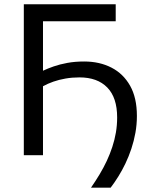

<svg xmlns="http://www.w3.org/2000/svg" viewBox="-20 -733 700 907"><path d="M409.8 153.6Q431.3 122.5 450.2 91.1Q469.1 59.6 484.4 27.1Q499.6 -5.5 510.5 -38.8Q521.5 -72.1 527.5 -106.9Q533.4 -141.6 533.4 -178.1Q533.4 -272 486.7 -319.7Q440 -367.4 355.6 -367.4Q320.2 -367.4 289.3 -361.9Q258.3 -356.5 231.8 -347.2Q205.3 -337.9 183.1 -325.6V-233.9Q183.1 -168.5 183.1 -113.8Q183.1 -59.1 183.1 0H92.5Q92.5 -59.5 92.5 -114.6Q92.5 -169.7 92.5 -235.5V-474.7Q92.5 -541.9 92.5 -597.6Q92.5 -653.3 92.5 -713H526.6V-632.5Q474 -632.5 413.9 -632.5Q353.9 -632.5 272.3 -632.5H143.8L183.1 -699.9Q183.1 -640.2 183.1 -584.5Q183.1 -528.7 183.1 -461.6V-398.9Q205.1 -409.3 233.7 -419.3Q262.3 -429.3 298.4 -435.9Q334.4 -442.5 377.6 -442.5Q450.3 -442.5 506.5 -413.6Q562.6 -384.8 594.7 -327.8Q626.7 -270.9 626.7 -185.4Q626.7 -144.8 619.7 -105.8Q612.7 -66.9 600.5 -30.2Q588.3 6.4 572.5 39.4Q556.7 72.4 538.7 101.2Q520.7 130 502.7 153.6Z"/></svg>

Font: Commissioner Thin
Style: Regular
Weight: 100
Designer: Kostas Bartsokas
Foundry: Kostas Bartsokas
Version: Version 1.001;gftools[0.9.23]